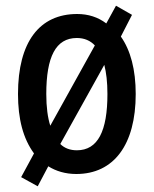

<svg xmlns="http://www.w3.org/2000/svg" viewBox="-20 -599 539 672"><path d="M455 -270C455 -355 437 -423 403 -471L442 -547L386 -579L352 -517C323 -539 289 -550 250 -550C118 -550 43 -452 43 -270C43 -182 61 -114 99 -62L54 21L112 53L149 -17C176 0 209 10 247 10C378 10 455 -92 455 -270ZM142 -270C142 -400 175 -466 249 -466C275 -466 296 -457 312 -440L156 -159C147 -187 142 -224 142 -270ZM356 -270C356 -141 323 -73 249 -73C226 -73 206 -80 191 -95L345 -372C352 -345 356 -312 356 -270Z"/></svg>

Font: Noto Sans Gurmukhi UI Condensed Medium
Style: Regular
Weight: 500
Width: 3
Designer: Jelle Bosma - Monotype Design Team
Foundry: Monotype Imaging Inc.
Version: Version 2.004